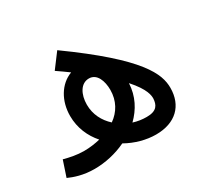

<svg xmlns="http://www.w3.org/2000/svg" viewBox="-117 -669 867 829"><g transform="rotate(-30 316.5 -254.5)"><path d="M442 10C540 10 596 -46 596 -134C596 -203 559 -300 254 -519L200 -447C221 -433 240 -419 258 -406C197 -383 160 -319 160 -245C160 -185 183 -134 218 -94C193 -88 166 -84 138 -84C102 -84 69 -91 39 -99L13 -21C40 -9 81 6 138 6C190 6 246 -6 296 -30C342 -4 394 10 442 10ZM247 -251C247 -302 270 -345 311 -345C351 -345 367 -300 367 -256C367 -202 342 -159 302 -131C269 -161 247 -202 247 -251ZM509 -131C507 -101 497 -76 445 -76C423 -76 401 -79 379 -86C420 -126 448 -177 451 -241C508 -177 509 -145 509 -131Z"/></g></svg>

Font: Noto Sans Arabic UI XCn Md
Style: Regular
Weight: 500
Width: 2
Designer: Monotype Design Team, Nadine Chahine and Nizar Qandah
Foundry: Monotype Imaging Inc.
Version: Version 2.010